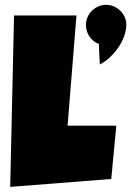

<svg xmlns="http://www.w3.org/2000/svg" viewBox="-20 -770 535 781"><path d="M453.1 -258.8 432.6 -42 21.5 -9.8 37.1 -707H291L254.9 -258.8ZM493.8 -665.9Q493.4 -647.5 485.8 -625.1Q478.2 -602.8 464.1 -581.1Q450 -559.4 430.3 -540Q410.5 -520.6 385.9 -507.7Q385.9 -508.1 385.5 -516.9Q385.1 -525.7 384.5 -538.4Q383.9 -551.2 383.2 -565.6Q382.4 -580.1 382 -591.5Q357.7 -600.5 343.7 -621.6Q329.6 -642.8 329.6 -668.2Q329.6 -685 336 -699.9Q342.5 -714.8 353.6 -725.9Q364.8 -737.1 379.6 -743.7Q394.5 -750.4 411.7 -750.4Q428.5 -750.4 443.6 -743.7Q458.6 -737.1 469.8 -725.9Q480.9 -714.8 487.4 -700.3Q493.8 -685.8 493.8 -670.2Q493.8 -670.2 493.8 -670.2Q493.8 -670.2 493.8 -670.2Q493.8 -670.2 493.8 -670.2Q493.8 -670.2 493.8 -670.2Q493.8 -670.2 493.8 -669.8Q493.8 -669.8 493.8 -669.8Q493.8 -669.8 493.8 -669.8Q493.8 -669.8 493.8 -669.8Q493.8 -669.8 493.8 -669.8Q493.8 -669.8 493.8 -669.8Q493.8 -669.8 493.8 -669.8Q493.8 -669.8 493.8 -669.4Q493.8 -669.4 493.8 -669.4Q493.8 -669.4 493.8 -669.4Q493.8 -669.4 493.8 -669.4Q493.8 -669.4 493.8 -669.4Q493.8 -669.4 493.8 -669.4Q493.8 -669.4 493.8 -669.4Q493.8 -669.4 493.8 -669Q493.8 -669 493.8 -669Q493.8 -669 493.8 -669Z"/></svg>

Font: Luckiest Guy
Style: Regular
Weight: 400
Designer: Astigmatic (AOETI)
Foundry: Astigmatic (AOETI)
Version: Version 1.000